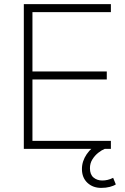

<svg xmlns="http://www.w3.org/2000/svg" viewBox="-20 -725 610 935"><path d="M96 0V-705H520V-666H138V-377H500V-338H138V-39H520V0ZM473 190Q432 190 405.5 165Q379 140 379 98Q379 60 402.5 25.5Q426 -9 469 -31L490 0Q475 6 458.5 19Q442 32 430 51Q418 70 418 94Q418 125 435.5 139.5Q453 154 478 154Q491 154 504 151Q517 148 531 141L544 173Q534 180 515 185Q496 190 473 190Z"/></svg>

Font: Nunito Sans 12pt ExtraLight
Style: Regular
Weight: 200
Designer: Vernon Adams
Foundry: Vernon Adams
Version: Version 3.101;gftools[0.9.27]